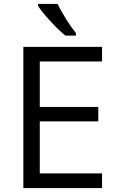

<svg xmlns="http://www.w3.org/2000/svg" viewBox="-20 -951 596 971"><path d="M496.1 0H98.1V-713.9H496.1V-640.1H181.2V-410.2H477.1V-336.9H181.2V-74.2H496.1ZM364.3 -771H310.5Q278.8 -796.4 235.4 -843.3Q191.9 -890.1 172.4 -920.9V-931.2H271.5Q287.1 -897.5 314.9 -853.3Q342.8 -809.1 364.3 -783.2Z"/></svg>

Font: Zoram GWebM
Style: Regular
Weight: 400
Foundry: Ascender Corporation
Version: Version 1.000